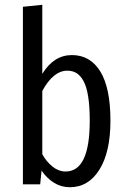

<svg xmlns="http://www.w3.org/2000/svg" viewBox="-20 -766 525 798"><path d="M278.8 -537.1Q355 -537.1 397 -468.8Q439 -400.4 439 -264.2Q439 -134.3 393.3 -61Q347.7 12.2 270 12.2Q234.9 12.2 204.6 -6.3Q174.3 -24.9 152.8 -57.1L147 0H75.2V-737.8L155.8 -746.1V-459Q203.6 -537.1 278.8 -537.1ZM252.9 -53.2Q353 -53.2 353 -264.2Q353 -323.7 346.4 -365Q339.8 -406.2 327.1 -429.2Q314.5 -452.1 298.1 -462.2Q281.7 -472.2 259.8 -472.2Q201.7 -472.2 155.8 -388.2V-125Q173.3 -93.3 198.7 -73.2Q224.1 -53.2 252.9 -53.2Z"/></svg>

Font: Fira Sans Compressed Book
Style: Regular
Weight: 350
Width: 1
Designer: Carrois Corporate & Edenspiekermann AG
Foundry: Carrois Corporate GbR & Edenspiekermann AG
Version: Version 4.203;PS 004.203;hotconv 1.0.88;makeotf.lib2.5.64775